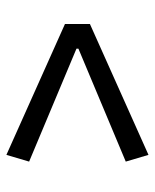

<svg xmlns="http://www.w3.org/2000/svg" viewBox="38 -549 484 600"><g transform="rotate(-90 280.0 -249.0)"><path d="M75 -98 428 -246V-252L75 -400L96 -471L505 -288V-210L96 -27Z"/></g></svg>

Font: Athiti Medium
Style: Regular
Weight: 500
Designer: CadsonDemak Team
Foundry: CadsonDemak
Version: Version 1.032